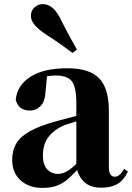

<svg xmlns="http://www.w3.org/2000/svg" viewBox="-20 -894 640 931"><path d="M353 -653.8 332 -637.2Q308.1 -654.8 280.3 -674.8Q252.4 -694.8 203.1 -727.1Q168.5 -749.5 149.2 -771.7Q129.9 -793.9 129.9 -816.9Q129.9 -843.3 147.7 -858.6Q165.5 -874 186 -874Q211.4 -874 231.9 -858.2Q252.4 -842.3 271 -807.1Q300.3 -748.5 318.8 -715.1Q337.4 -681.6 353 -653.8ZM471.2 16.1Q422.4 16.1 393.8 -7.1Q365.2 -30.3 354 -69.8Q328.6 -42 305.2 -22.5Q281.7 -2.9 253.4 7.1Q225.1 17.1 185.1 17.1Q120.6 17.1 79.8 -19.5Q39.1 -56.2 39.1 -119.1Q39.1 -164.6 58.6 -198Q78.1 -231.4 124.8 -257.6Q171.4 -283.7 252.9 -306.2L350.1 -332V-393.1Q350.1 -471.2 328.6 -499.5Q307.1 -527.8 250 -527.8Q228 -527.8 208 -523.9L201.2 -453.1Q198.7 -401.4 176.5 -379.6Q154.3 -357.9 126 -357.9Q69.8 -357.9 56.2 -410.2Q63 -480 127 -521.5Q190.9 -563 307.1 -563Q413.6 -563 460.7 -514.4Q507.8 -465.8 507.8 -356.9V-87.9Q507.8 -59.6 515.4 -48.3Q522.9 -37.1 537.1 -37.1Q548.3 -37.1 558.1 -44.9Q567.9 -52.7 582 -75.2L600.1 -62Q580.6 -20.5 550 -2.2Q519.5 16.1 471.2 16.1ZM350.1 -99.1V-305.2Q332.5 -299.8 317.6 -295.2Q302.7 -290.5 292 -287.1Q243.2 -266.1 215.6 -230.5Q188 -194.8 188 -140.1Q188 -95.2 208.7 -73Q229.5 -50.8 263.2 -50.8Q278.8 -50.8 299.1 -60.3Q319.3 -69.8 350.1 -99.1Z"/></svg>

Font: Source Han Serif TW Heavy
Style: Regular
Weight: 900
Designer: Ryoko NISHIZUKA Ë•øÂ°öÊ∂ºÂ≠ê (kana & ideographs); Frank Grie√ühammer (Latin, Greek & Cyrillic); Wenlong ZHANG Âº†ÊñáÈæô 
Foundry: Adobe
Version: Version 2.003;hotconv 1.1.1;makeotfexe 2.6.0